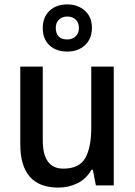

<svg xmlns="http://www.w3.org/2000/svg" viewBox="-20 -841 611 871"><path d="M496 -539V0H415L401 -71H395Q372 -30 332 -10Q292 10 245 10Q72 10 72 -187V-539H174V-205Q174 -76 267 -76Q339 -76 366.5 -123.5Q394 -171 394 -263V-539ZM285 -607Q235 -607 204.5 -635.5Q174 -664 174 -714Q174 -763 204.5 -792Q235 -821 285 -821Q333 -821 365 -792.5Q397 -764 397 -715Q397 -665 365.5 -636Q334 -607 285 -607ZM285 -662Q308 -662 323 -676Q338 -690 338 -714Q338 -738 323.5 -752Q309 -766 285 -766Q262 -766 247.5 -752Q233 -738 233 -714Q233 -690 246 -676Q259 -662 285 -662Z"/></svg>

Font: Noto Sans Gurmukhi SemiCondensed Medium
Style: Regular
Weight: 500
Width: 4
Designer: Jelle Bosma - Monotype Design Team
Foundry: Monotype Imaging Inc.
Version: Version 2.004; ttfautohint (v1.8.4.7-5d5b)